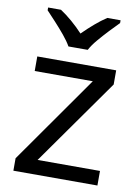

<svg xmlns="http://www.w3.org/2000/svg" viewBox="-86 -824 642 882"><g transform="rotate(10 235.0 -383.0)"><path d="M431 0H39V-58L327 -468H56V-536H424V-470L140 -68H431ZM189 -606Q176 -629 154 -655.5Q132 -682 108 -708Q84 -734 66 -753V-766H126Q152 -749 180 -725Q208 -701 233 -674Q260 -701 288 -725Q316 -749 342 -766H404V-753Q385 -734 360.5 -708Q336 -682 313.5 -655.5Q291 -629 279 -606Z"/></g></svg>

Font: Noto Sans Thai
Style: Regular
Weight: 400
Designer: Monotype Design Team
Foundry: Monotype Imaging Inc.
Version: Version 2.001